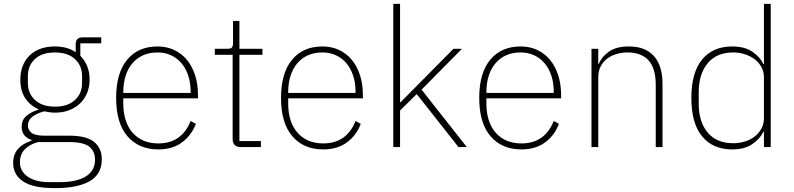

<svg xmlns="http://www.w3.org/2000/svg" viewBox="-20 -760 4102 992"><path d="M506 63Q506 140 443.5 176Q381 212 264 212Q150 212 99 177Q48 142 48 83Q48 38 73 9.5Q98 -19 143 -33V-37Q92 -54 92 -106Q92 -141 117.5 -162Q143 -183 178 -193V-196Q134 -216 109.5 -254Q85 -292 85 -349Q85 -388 97.5 -419.5Q110 -451 133 -473.5Q156 -496 189 -508Q222 -520 263 -520Q329 -520 371 -490V-530Q371 -567 406 -567H503V-536H395V-472Q418 -449 430.5 -418Q443 -387 443 -349Q443 -311 430 -279.5Q417 -248 393.5 -225.5Q370 -203 337 -190.5Q304 -178 264 -178Q249 -178 236 -180Q223 -182 209 -185Q168 -174 146 -156Q124 -138 124 -111Q124 -90 142 -74.5Q160 -59 209 -59H338Q427 -59 466.5 -26.5Q506 6 506 63ZM471 65Q471 22 441.5 -2Q412 -26 336 -26H177Q135 -15 109 10.5Q83 36 83 79Q83 124 123 152.5Q163 181 236 181H291Q331 181 364 174Q397 167 421 153Q445 139 458 117Q471 95 471 65ZM264 -209Q330 -209 367 -243Q404 -277 404 -331V-367Q404 -421 367 -455Q330 -489 264 -489Q197 -489 160.5 -455Q124 -421 124 -367V-331Q124 -277 161 -243Q198 -209 264 -209Z M798 12Q697 12 638.5 -56Q580 -124 580 -254Q580 -383 637 -451.5Q694 -520 794 -520Q841 -520 879.5 -502Q918 -484 945.5 -451Q973 -418 988 -371.5Q1003 -325 1003 -268V-252H617V-225Q617 -178 629 -140Q641 -102 664.5 -75Q688 -48 721.5 -33.5Q755 -19 798 -19Q919 -19 965 -135L992 -120Q969 -60 920 -24Q871 12 798 12ZM794 -489Q752 -489 719.5 -474.5Q687 -460 664 -433Q641 -406 629 -368Q617 -330 617 -284V-280H965V-286Q965 -332 952.5 -369.5Q940 -407 917.5 -433.5Q895 -460 863.5 -474.5Q832 -489 794 -489Z M1225 0Q1182 0 1182 -42V-477H1090V-508H1156Q1173 -508 1178.5 -515Q1184 -522 1184 -539V-652H1217V-508H1336V-477H1217V-31H1328V0Z M1650 12Q1549 12 1490.5 -56Q1432 -124 1432 -254Q1432 -383 1489 -451.5Q1546 -520 1646 -520Q1693 -520 1731.5 -502Q1770 -484 1797.5 -451Q1825 -418 1840 -371.5Q1855 -325 1855 -268V-252H1469V-225Q1469 -178 1481 -140Q1493 -102 1516.5 -75Q1540 -48 1573.5 -33.5Q1607 -19 1650 -19Q1771 -19 1817 -135L1844 -120Q1821 -60 1772 -24Q1723 12 1650 12ZM1646 -489Q1604 -489 1571.5 -474.5Q1539 -460 1516 -433Q1493 -406 1481 -368Q1469 -330 1469 -284V-280H1817V-286Q1817 -332 1804.5 -369.5Q1792 -407 1769.5 -433.5Q1747 -460 1715.5 -474.5Q1684 -489 1646 -489Z M2012 -740H2047V-232H2050L2130 -313L2323 -508H2367L2158 -297L2392 0H2349L2133 -274L2047 -189V0H2012Z M2674 12Q2573 12 2514.5 -56Q2456 -124 2456 -254Q2456 -383 2513 -451.5Q2570 -520 2670 -520Q2717 -520 2755.5 -502Q2794 -484 2821.5 -451Q2849 -418 2864 -371.5Q2879 -325 2879 -268V-252H2493V-225Q2493 -178 2505 -140Q2517 -102 2540.5 -75Q2564 -48 2597.5 -33.5Q2631 -19 2674 -19Q2795 -19 2841 -135L2868 -120Q2845 -60 2796 -24Q2747 12 2674 12ZM2670 -489Q2628 -489 2595.5 -474.5Q2563 -460 2540 -433Q2517 -406 2505 -368Q2493 -330 2493 -284V-280H2841V-286Q2841 -332 2828.5 -369.5Q2816 -407 2793.5 -433.5Q2771 -460 2739.5 -474.5Q2708 -489 2670 -489Z M3036 0V-508H3071V-430H3074Q3089 -467 3126.5 -493.5Q3164 -520 3230 -520Q3314 -520 3358.5 -470.5Q3403 -421 3403 -326V0H3368V-320Q3368 -408 3330.5 -448.5Q3293 -489 3222 -489Q3193 -489 3165.5 -481Q3138 -473 3117 -457Q3096 -441 3083.5 -417Q3071 -393 3071 -361V0Z M3927 -79H3924Q3907 -43 3867 -15.5Q3827 12 3763 12Q3663 12 3607.5 -55.5Q3552 -123 3552 -254Q3552 -385 3607.5 -452.5Q3663 -520 3763 -520Q3827 -520 3867 -493Q3907 -466 3924 -429H3927V-740H3962V0H3927ZM3768 -20Q3800 -20 3829 -29Q3858 -38 3879.5 -55Q3901 -72 3914 -95.5Q3927 -119 3927 -148V-362Q3927 -390 3914 -413.5Q3901 -437 3879.5 -453.5Q3858 -470 3829 -479.5Q3800 -489 3768 -489Q3683 -489 3636.5 -433.5Q3590 -378 3590 -283V-225Q3590 -130 3636.5 -75Q3683 -20 3768 -20Z"/></svg>

Font: IBM Plex Sans Hebrew ExtLt
Style: Regular
Weight: 200
Designer: Mike Abbink, Paul van der Laan, Pieter van Rosmalen, Yanek Iontef
Foundry: Bold Monday
Version: Version 1.3